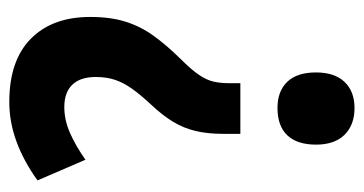

<svg xmlns="http://www.w3.org/2000/svg" viewBox="-203 -391 775 409"><g transform="rotate(90 184.5 -186.5)"><path d="M265.1 -311V-273.9Q265.1 -241.2 259 -215.6Q252.9 -189.9 239.3 -167.5Q225.6 -145 203.1 -121.1Q181.6 -98.1 168.7 -79.8Q155.8 -61.5 149.9 -43.5Q144 -25.4 144 -2.9Q144 29.8 160.4 46.9Q176.8 64 208 64Q235.4 64 262.5 52.2Q289.6 40.5 320.3 19L364.3 121.1Q322.8 150.9 281.2 166Q239.7 181.2 197.3 181.2Q108.9 181.2 62.5 135.3Q16.1 89.4 16.1 8.8Q16.1 -34.2 26.1 -66.2Q36.1 -98.1 55.9 -125.7Q75.7 -153.3 105 -183.1Q128.4 -206.5 139.4 -222.7Q150.4 -238.8 153.8 -253.7Q157.2 -268.6 157.2 -288.1V-311ZM288.1 -472.2Q288.1 -432.1 268.3 -411.1Q248.5 -390.1 210 -390.1Q174.3 -390.1 154.3 -410.9Q134.3 -431.6 134.3 -472.2Q134.3 -511.7 154.5 -533Q174.8 -554.2 210 -554.2Q246.1 -554.2 267.1 -533Q288.1 -511.7 288.1 -472.2Z"/></g></svg>

Font: Open Sans Condensed
Style: Regular
Weight: 400
Width: 3
Designer: Monotype Design Team
Foundry: Monotype Imaging Inc.
Version: Version 3.000